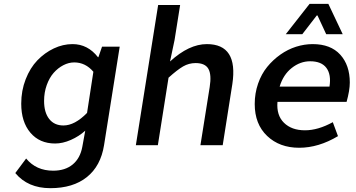

<svg xmlns="http://www.w3.org/2000/svg" viewBox="-20 -751 1839 993"><path d="M240.2 222.2Q124 222.2 59.1 144L115.2 68.8Q167 131.8 254.9 131.8Q316.9 131.8 356 99.6Q395 67.4 405.8 7.8L420.9 -75.2Q388.7 -45.9 346.4 -27.3Q304.2 -8.8 265.1 -8.8Q184.6 -8.8 137.2 -64.7Q89.8 -120.6 89.8 -214.8Q89.8 -282.2 112.8 -341.1Q135.7 -399.9 173.3 -439Q210.9 -478 258.3 -500.5Q305.7 -522.9 355 -522.9Q434.1 -522.9 486.8 -455.1H488.8L507.8 -509.8H599.1L518.1 0Q501 107.4 429.4 164.8Q357.9 222.2 240.2 222.2ZM308.1 -102.1Q366.7 -102.1 430.2 -167L462.9 -379.9Q421.9 -428.2 363.8 -428.2Q335.4 -428.2 307.6 -413.8Q279.8 -399.4 257.6 -374.3Q235.4 -349.1 221.7 -311Q208 -272.9 208 -229Q208 -169.4 234.4 -135.7Q260.7 -102.1 308.1 -102.1Z M682.6 0 797.9 -725.1H911.6L882.8 -543.9L859.4 -433.1Q957.5 -522.9 1049.8 -522.9Q1212.9 -522.9 1181.6 -315.9L1131.8 0H1016.6L1064.5 -300.8Q1074.7 -364.7 1057.9 -394.8Q1041 -424.8 991.7 -424.8Q957 -424.8 927 -407.5Q897 -390.1 851.6 -349.1L796.4 0Z M1458 -574.2 1581.1 -731H1678.2L1752.4 -574.2H1667L1622.1 -670.9H1618.2L1543.5 -574.2ZM1527.3 13.2Q1425.8 13.2 1361.6 -47.9Q1297.4 -108.9 1297.4 -212.9Q1297.4 -268.6 1314.7 -318.4Q1332 -368.2 1361.8 -404.8Q1391.6 -441.4 1429.9 -468.5Q1468.3 -495.6 1511.2 -509.3Q1554.2 -522.9 1597.2 -522.9Q1689.9 -522.9 1739.5 -468.5Q1789.1 -414.1 1789.1 -324.2Q1789.1 -283.7 1772.5 -224.1H1415Q1409.2 -154.8 1448.7 -116Q1488.3 -77.1 1557.1 -77.1Q1625 -77.1 1701.2 -119.1L1728 -46.9Q1627.4 13.2 1527.3 13.2ZM1426.3 -303.2H1684.1Q1693.8 -365.2 1668.2 -399.7Q1642.6 -434.1 1584 -434.1Q1532.7 -434.1 1488.8 -399.4Q1444.8 -364.7 1426.3 -303.2Z"/></svg>

Font: Office Code Pro Medium Italic
Style: Regular
Weight: 500
Italic angle: -9°
Designer: Nathan Rutzky & Paul D. Hunt
Foundry: Adobe Systems Incorporated
Version: Version 1.004;PS 001.004;hotconv 1.0.70;makeotf.lib2.5.58329